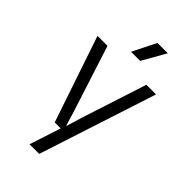

<svg xmlns="http://www.w3.org/2000/svg" viewBox="-288 -875 1155 1155"><g transform="rotate(45 289.0 -297.5)"><path d="M125 -560 259 -144 289 -45H291L321 -144L456 -560H538L294 190H212L277 -10H226L40 -560ZM250 -635 325 -785H413L328 -635Z"/></g></svg>

Font: TASA Explorer VF
Style: Regular
Weight: 400
Designer: Weizhong Zhang
Foundry: Local Remote
Version: Version 1.000;Glyphs 3.2 (3192)